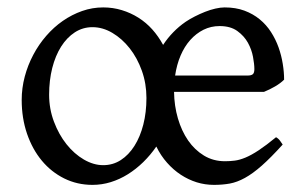

<svg xmlns="http://www.w3.org/2000/svg" viewBox="-20 -489 833 523"><path d="M578.1 -418Q554.7 -418 534.4 -408Q514.2 -397.9 498.3 -380.1Q482.4 -362.3 471.9 -337.6Q461.4 -313 457 -283.2H653.8Q664.6 -283.2 668.7 -286.9Q672.9 -290.5 672.9 -300.8Q672.9 -314 669.2 -334Q665.5 -354 655.3 -372.6Q645 -391.1 626.5 -404.5Q607.9 -418 578.1 -418ZM378.9 -222.2Q378.9 -261.2 366.5 -296.1Q354 -331.1 333.3 -357.4Q312.5 -383.8 286.1 -399.4Q259.8 -415 231.9 -415Q205.6 -415 183.8 -400.9Q162.1 -386.7 146.5 -362.1Q130.9 -337.4 122.3 -303.7Q113.8 -270 113.8 -231Q113.8 -192.4 127 -157.5Q140.1 -122.6 161.1 -96.2Q182.1 -69.8 208.5 -54.4Q234.9 -39.1 261.2 -39.1Q287.6 -39.1 309.1 -53Q330.6 -66.9 346.2 -91.6Q361.8 -116.2 370.4 -149.7Q378.9 -183.1 378.9 -222.2ZM753.9 -272Q744.1 -262.2 729.5 -253.7Q714.8 -245.1 699.2 -238.8H454.1Q454.6 -200.7 464.6 -166.5Q474.6 -132.3 492.4 -106.4Q510.3 -80.6 535.6 -65.2Q561 -49.8 592.8 -49.8Q606.4 -49.8 619.6 -51.5Q632.8 -53.2 648.7 -59.8Q664.6 -66.4 684.6 -79.6Q704.6 -92.8 731.9 -115.2Q738.3 -111.8 742.9 -105.5Q747.6 -99.1 750 -95.2Q717.8 -59.6 693.1 -37.8Q668.5 -16.1 647.2 -4.4Q626 7.3 606 11Q585.9 14.6 563 14.6Q538.6 14.6 515.9 7.6Q493.2 0.5 472.7 -12.9Q452.1 -26.4 435.1 -45.7Q418 -64.9 405.8 -89.8Q390.1 -66.9 370.4 -47.6Q350.6 -28.3 328.4 -14.4Q306.2 -0.5 281.7 7.1Q257.3 14.6 231.9 14.6Q190.4 14.6 155 -2.9Q119.6 -20.5 94 -51.3Q68.4 -82 53.7 -124.5Q39.1 -167 39.1 -216.8Q39.1 -249 47.4 -280.3Q55.7 -311.5 70.6 -339.6Q85.4 -367.7 106 -391.4Q126.5 -415 151.1 -432.1Q175.8 -449.2 203.6 -459Q231.4 -468.8 261.2 -468.8Q287.6 -468.8 311.8 -461.4Q335.9 -454.1 356.9 -440.9Q377.9 -427.7 394.8 -408.9Q411.6 -390.1 424.3 -366.7Q436.5 -385.3 451.9 -401.1Q467.3 -417 485.8 -429.7Q496.6 -437 510.5 -444.1Q524.4 -451.2 538.6 -456.8Q552.7 -462.4 566.7 -465.6Q580.6 -468.8 591.8 -468.8Q622.1 -468.8 645.8 -460Q669.4 -451.2 687.5 -436.3Q705.6 -421.4 718.3 -401.6Q731 -381.8 738.8 -359.9Q746.6 -337.9 750.2 -315.2Q753.9 -292.5 753.9 -272Z"/></svg>

Font: Gentium Plus Viet
Style: Regular
Weight: 400
Designer: J. Victor Gaultney, Annie Olsen, Iska Routamaa, Becca Hirsbrunner
Foundry: SIL International
Version: Version 5.000